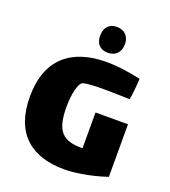

<svg xmlns="http://www.w3.org/2000/svg" viewBox="-140 -865 864 978"><g transform="rotate(20 291.5 -376.0)"><path d="M326 -623C368 -623 394 -650 394 -694C394 -736 368 -763 326 -763C284 -763 260 -736 260 -692C260 -649 284 -623 326 -623ZM372 -316V-122H368C267 -122 223 -158 223 -293C223 -328 228 -401 252 -429C260 -439 312 -442 373 -442C419 -442 471 -440 512 -439C517 -460 524 -528 524 -554C449 -570 391 -577 339 -577C149 -577 30 -483 30 -278C30 -75 146 11 320 11C365 11 449 2 548 -31V-316Z"/></g></svg>

Font: FilmFarsi Display
Style: Regular
Weight: 400
Designer: Borna Izadpanah
Foundry: Borna Izadpanah
Version: Version 1.000;PS 001.000;hotconv 1.0.88;makeotf.lib2.5.64775